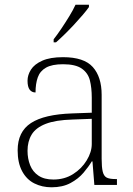

<svg xmlns="http://www.w3.org/2000/svg" viewBox="-20 -786 567 816"><path d="M199 10Q159 10 126 -6.5Q93 -23 74 -58.5Q55 -94 55 -147Q55 -226 111.5 -263Q168 -300 287 -304L370 -307V-371Q370 -413 362 -444.5Q354 -476 327.5 -494.5Q301 -513 248 -513Q201 -513 175.5 -498.5Q150 -484 140.5 -457Q131 -430 131 -393Q115 -393 106 -405Q97 -417 97 -443Q97 -467 111.5 -490Q126 -513 159.5 -528Q193 -543 248 -543Q337 -543 374.5 -501Q412 -459 412 -383V-111Q412 -76 416.5 -57Q421 -38 433 -31.5Q445 -25 471 -25H477V0H381L373 -100H370Q357 -78 335 -52Q313 -26 279.5 -8Q246 10 199 10ZM207 -23Q254 -23 290.5 -46Q327 -69 348.5 -104.5Q370 -140 370 -174V-281L289 -278Q216 -276 174 -259.5Q132 -243 114.5 -214Q97 -185 97 -145Q97 -112 108 -84Q119 -56 143.5 -39.5Q168 -23 207 -23ZM208 -619Q223 -638 240.5 -664Q258 -690 274.5 -717Q291 -744 301 -766H358V-756Q349 -743 332 -723Q315 -703 294.5 -681Q274 -659 254 -639.5Q234 -620 218 -606H208Z"/></svg>

Font: Noto Serif Thai ExtraLight
Style: Regular
Weight: 250
Version: Version 2.001